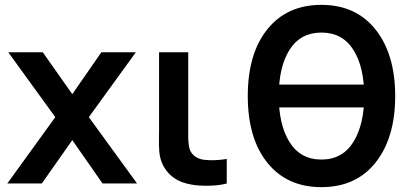

<svg xmlns="http://www.w3.org/2000/svg" viewBox="-20 -755 1686 790"><path d="M152 0H10L207.5 -273L14 -540H156L277.5 -367.5L397 -540H539L345.5 -273L544 0H402L277.5 -178.5Z M765.5 4Q692.5 -8 657 -64Q650 -75 645.5 -87.2Q641 -99.5 638.8 -109Q636.5 -118.5 635.2 -134.5Q634 -150.5 634 -159Q634 -167.5 634.2 -189.2Q634.5 -211 634.5 -220.5V-540H754.5V-227.5Q754.5 -223 754.5 -213.2Q754.5 -203.5 754.5 -199.5Q754.5 -195.5 754.5 -187.5Q754.5 -179.5 755 -175.8Q755.5 -172 756 -165.5Q756.5 -159 757.2 -155.2Q758 -151.5 759 -146.5Q760 -141.5 761.8 -137.5Q763.5 -133.5 765.5 -130Q784 -100.5 824.5 -97Q864.5 -93 913 -101V0Q881.5 8.5 838.5 9.2Q795.5 10 765.5 4Z M1512.5 -313H1099.5V-407H1512.5ZM1302.5 15Q1161 15 1080.2 -85.2Q999.5 -185.5 999.5 -360Q999.5 -534.5 1080.2 -634.8Q1161 -735 1302.5 -735Q1445 -735 1526 -632.5Q1606 -531 1606 -360Q1606 -188.5 1526 -87Q1445.5 15 1302.5 15ZM1435 -172.5Q1478.5 -244 1478.5 -360Q1478.5 -477.5 1435.5 -547.5Q1390.5 -621 1302.5 -621Q1216.5 -621 1171.8 -550.8Q1127 -480.5 1127 -360Q1127 -243.5 1170 -172.5Q1215 -98.5 1302.5 -98.5Q1390 -98.5 1435 -172.5Z"/></svg>

Font: Vortex Mix
Style: Bold
Weight: 700
Designer: Mikhail Sharanda
Foundry: Mikhail Sharanda
Version: Version 4.504;Glyphs 3.1.2 (3151)